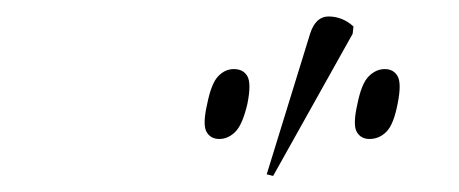

<svg xmlns="http://www.w3.org/2000/svg" viewBox="-20 -825 571 239"><path d="M320 -606 312 -608 366 -783Q373 -805 390 -804.5Q407 -804 420 -792L419 -783ZM253 -652Q242 -652 237 -661Q232 -670 238 -696Q243 -721 251.5 -730Q260 -739 271 -739Q283 -739 288 -730Q293 -721 288 -696Q282 -670 273 -661Q264 -652 253 -652ZM440 -652Q429 -652 424 -661Q419 -670 425 -696Q430 -721 439 -730Q448 -739 459 -739Q470 -739 475 -730Q480 -721 475 -696Q470 -670 461 -661Q452 -652 440 -652Z"/></svg>

Font: Noto Serif Display Condensed ExtraLight
Style: Italic
Weight: 200
Width: 3
Italic angle: -12°
Designer: Monotype Design Team
Foundry: Monotype Imaging Inc.
Version: Version 2.009